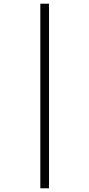

<svg xmlns="http://www.w3.org/2000/svg" viewBox="-20 -852 482 1038"><path d="M198 -832V166H245V-832Z"/></svg>

Font: Noto Sans Devanagari Condensed Light
Style: Regular
Weight: 300
Width: 3
Designer: Jelle Bosma - Monotype Design Team
Foundry: Monotype Imaging Inc.
Version: Version 2.004